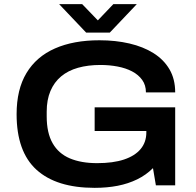

<svg xmlns="http://www.w3.org/2000/svg" viewBox="-20 -893 944 925"><path d="M436 12Q252 12 156 -75Q60 -162 60 -343Q60 -462 107.5 -541Q155 -620 244.5 -659.5Q334 -699 459 -699Q537 -699 603.5 -683.5Q670 -668 719.5 -637Q769 -606 796.5 -559Q824 -512 824 -448H683Q683 -483 665 -508Q647 -533 616.5 -549Q586 -565 546.5 -572.5Q507 -580 464 -580Q404 -580 356 -566.5Q308 -553 274.5 -525Q241 -497 223 -454.5Q205 -412 205 -355V-332Q205 -253 233.5 -203Q262 -153 316.5 -130Q371 -107 448 -107Q525 -107 577.5 -124.5Q630 -142 657.5 -175Q685 -208 685 -255V-262H436V-376H824V0H731L717 -83Q684 -50 641 -29Q598 -8 547 2Q496 12 436 12ZM265 -873H376L482 -763H421L526 -873H639L509 -736H395Z"/></svg>

Font: Archivo SemiExpanded SemiBold
Style: Regular
Weight: 600
Width: 6
Designer: Hector Gatti
Foundry: Omnibus-Type
Version: Version 2.001